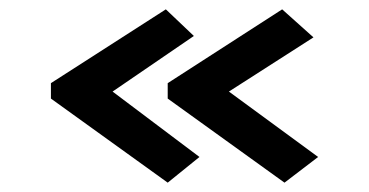

<svg xmlns="http://www.w3.org/2000/svg" viewBox="-20 -438 790 411"><path d="M339 -47 89 -227V-260L335 -418L395 -361L221 -242L407 -102ZM589 -47 339 -227V-260L584 -418L651 -358L470 -242L661 -102Z"/></svg>

Font: Inconsolata ExtraExpanded
Style: Bold
Weight: 700
Width: 8
Monospace: yes
Designer: Raph Levien, Cyreal, Brenton Simpson
Foundry: Raph Levien, Cyreal, Google
Version: Version 3.100; ttfautohint (v1.8.4.7-5d5b)